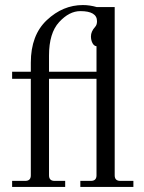

<svg xmlns="http://www.w3.org/2000/svg" viewBox="-20 -740 570 760"><path d="M28 0V-24H80Q102 -24 102 -46V-428H28V-456H102V-492Q102 -601 165.5 -660.5Q229 -720 308 -720Q335 -720 363 -712H434V-46Q434 -24 456 -24H508V0H298V-24H340Q362 -24 362 -46V-428H174V-46Q174 -24 196 -24H238V0ZM174 -456H362V-557Q352 -558 346 -569.5Q340 -581 340 -596Q340 -615 356 -633Q364 -641 364 -656Q364 -696 298 -696Q254 -696 214 -652.5Q174 -609 174 -520Z"/></svg>

Font: Old Standard TT
Style: Regular
Weight: 400
Designer: Alexey Kryukov <alexios@thessalonica.org.ru>
Version: Version 2.2